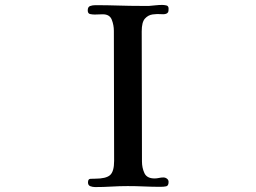

<svg xmlns="http://www.w3.org/2000/svg" viewBox="-20 -757 1040 779"><path d="M664 -19Q664 -3 654 -1Q644 1 631 1Q598 1 564.5 -0.5Q531 -2 498 -2Q465 -2 432 0Q399 2 366 2Q356 2 346.5 -1.5Q337 -5 337 -17Q337 -31 347 -31.5Q357 -32 366 -32Q410 -32 426.5 -46.5Q443 -61 443 -104Q443 -236 442.5 -368Q442 -500 442 -632Q442 -655 433.5 -677Q425 -699 397 -699Q389 -699 380.5 -698.5Q372 -698 364 -698Q355 -698 345.5 -700Q336 -702 336 -715Q336 -729 345.5 -732.5Q355 -736 367 -736Q414 -736 460.5 -734.5Q507 -733 553 -733Q561 -733 569 -733Q577 -733 585 -733Q598 -734 611.5 -735.5Q625 -737 638 -737Q646 -737 655 -735Q664 -733 664 -722Q664 -718 663.5 -712.5Q663 -707 659 -704Q652 -698 635 -699.5Q618 -701 599.5 -698.5Q581 -696 568 -681.5Q555 -667 555 -630Q555 -498 555.5 -366Q556 -234 556 -102Q556 -76 566 -54.5Q576 -33 607 -33Q616 -33 625 -35Q634 -37 643 -37Q651 -37 657.5 -32Q664 -27 664 -19Z"/></svg>

Font: Kaisei HarunoUmi Medium
Style: Regular
Weight: 500
Designer: Font-Kai, 金井和夫
Foundry: KAZUO KANAI
Version: Version 5.003